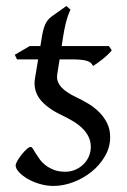

<svg xmlns="http://www.w3.org/2000/svg" viewBox="-20 -594 421 634"><path d="M183.6 -441.9H339.4L349.1 -428.2Q344.2 -421.4 335.7 -413.3Q327.1 -405.3 317.9 -397.9Q308.6 -390.6 300 -384.5Q291.5 -378.4 287.1 -376Q284.2 -382.8 279.1 -387Q273.9 -391.1 265.1 -393.6Q256.3 -396 243.4 -397Q230.5 -397.9 212.4 -397.9H176.8L168.9 -348.1Q167 -335.4 171.1 -324.5Q175.3 -313.5 184.1 -304.4Q192.9 -295.4 205.1 -287.6Q217.3 -279.8 231.9 -272.9Q251.5 -263.7 271.5 -251.7Q291.5 -239.7 307.6 -223.6Q323.7 -207.5 333.7 -187.3Q343.8 -167 343.8 -141.1Q343.8 -107.4 326.4 -77.9Q309.1 -48.3 282 -26.6Q254.9 -4.9 221.7 7.6Q188.5 20 156.7 20Q133.8 20 111.3 13.4Q88.9 6.8 71.3 -3.4Q53.7 -13.7 42.7 -25.6Q31.7 -37.6 31.7 -47.9Q31.7 -53.2 37.6 -63.5Q43.5 -73.7 51.5 -83.7Q59.6 -93.8 67.9 -101.3Q76.2 -108.9 81.5 -108.9Q85 -108.9 88.6 -102.8Q92.3 -96.7 97.9 -87.6Q103.5 -78.6 111.3 -67.9Q119.1 -57.1 130.9 -48.1Q142.6 -39.1 158.4 -33Q174.3 -26.9 195.8 -26.9Q212.9 -26.9 228.3 -33.4Q243.7 -40 255.1 -51Q266.6 -62 273.2 -76.9Q279.8 -91.8 279.8 -108.9Q279.8 -127.9 272 -143.3Q264.2 -158.7 251.2 -171.1Q238.3 -183.6 221.2 -193.8Q204.1 -204.1 185.5 -212.9Q133.8 -237.3 111.3 -267.3Q88.9 -297.4 95.7 -336.4L106 -397.9H36.1L28.8 -413.1L78.1 -441.9H113.3L116.2 -459Q119.1 -479 122.3 -492.2Q125.5 -505.4 129.6 -514.2Q133.8 -522.9 138.7 -528.6Q143.6 -534.2 149.9 -539.1L199.2 -574.2L212.9 -562Q208.5 -553.7 204.1 -541Q200.2 -529.8 196 -512.5Q191.9 -495.1 188 -470.2Z"/></svg>

Font: Gentium Plus
Style: Italic
Weight: 400
Italic angle: -8°
Designer: J. Victor Gaultney, Annie Olsen, Iska Routamaa
Foundry: SIL International
Version: Version 1.510